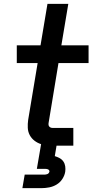

<svg xmlns="http://www.w3.org/2000/svg" viewBox="-20 -755 490 995"><path d="M96 220 108 150H208Q212 150 216 149.5Q220 149 224.5 147.5Q229 146 232 142.5Q235 139 236 135Q236 135 236 135Q236 135 236 135Q237 131 234.5 127.5Q232 124 228.5 122.5Q225 121 221 120.5Q217 120 212 120H171L193 -8Q174 -14 158.5 -26Q143 -38 134 -55Q125 -72 124 -92.5Q123 -113 126 -134L175 -428H67V-520H190L226 -735H334L298 -520H439V-428H283L232 -119Q231 -114 231.5 -108.5Q232 -103 235 -99.5Q238 -96 242.5 -94Q247 -92 253 -92H360V0H273L264 54Q277 58 289 64.5Q301 71 308.5 82Q316 93 318 107Q320 121 318 135Q315 154 303.5 172Q292 190 274 201Q256 212 235.5 216Q215 220 196 220Z"/></svg>

Font: Iosevka Etoile SmBdObl
Style: Regular
Weight: 600
Italic angle: -9°
Designer: Belleve Invis
Foundry: Belleve Invis
Version: Version 15.5.2; ttfautohint (v1.8.4)